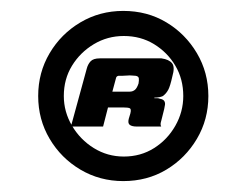

<svg xmlns="http://www.w3.org/2000/svg" viewBox="-20 -611 416 352"><path d="M97 -435Q97 -406 112 -380.5Q127 -355 152 -339.5Q177 -324 207 -324Q238 -324 262.5 -339.5Q287 -355 301.5 -380.5Q316 -406 316 -435Q316 -466 301.5 -490.5Q287 -515 262.5 -530Q238 -545 207 -545Q177 -545 152 -530Q127 -515 112 -490.5Q97 -466 97 -435ZM50 -435Q50 -478 71 -513.5Q92 -549 127.5 -570Q163 -591 206 -591Q250 -591 285 -570Q320 -549 341 -513.5Q362 -478 362 -435Q362 -392 341 -356.5Q320 -321 285 -300Q250 -279 206 -279Q163 -279 127.5 -300Q92 -321 71 -356.5Q50 -392 50 -435ZM198 -414Q198 -414 194.5 -414Q191 -414 186.5 -414Q182 -414 178 -414L169 -379H110L139 -485Q141 -493 146 -498.5Q151 -504 163 -504Q167 -504 176 -504Q185 -504 196.5 -504Q208 -504 220.5 -504Q233 -504 244.5 -504Q256 -504 264.5 -504Q273 -504 276 -504Q290 -502 295.5 -495Q301 -488 296 -471Q292 -453 288.5 -446.5Q285 -440 280 -436Q278 -434 273 -433Q268 -432 263 -432V-431Q265 -431 268 -431Q271 -431 273 -430Q279 -429 281 -426Q283 -423 282.5 -419Q282 -415 281 -411L276 -391Q274 -385 274.5 -382Q275 -379 276 -379H231Q222 -379 218 -382Q214 -385 216 -393L219 -403Q221 -411 218 -412.5Q215 -414 206 -414ZM186 -443Q188 -443 192.5 -443Q197 -443 202 -443Q207 -443 211.5 -443Q216 -443 218 -443Q223 -443 227 -446Q231 -449 234 -458Q235 -464 234.5 -467.5Q234 -471 229 -472Q227 -472 222.5 -472.5Q218 -473 213 -472.5Q208 -472 203.5 -472Q199 -472 197 -472Q197 -472 195.5 -471.5Q194 -471 193 -469Z"/></svg>

Font: Genos Thin Black
Style: Italic
Weight: 900
Italic angle: -8°
Version: Version 1.010